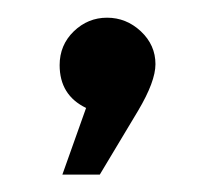

<svg xmlns="http://www.w3.org/2000/svg" viewBox="-20 -121 243 217"><path d="M101 -101Q122.7 -101 139.2 -85.6Q155.7 -70.1 155.7 -48.5Q155.7 -28.9 136.1 4.1L92.8 76.3H50.5L77.3 1Q47.4 -13.4 47.4 -47.4Q47.4 -70.1 63.4 -85.6Q79.4 -101 101 -101Z"/></svg>

Font: NATS
Style: Regular
Weight: 400
Designer: Purushoth Kumar Guthula
Foundry: Silicon Andhra, USA.
Version: Version 1.0.4; ttfautohint (v1.2.25-373a) -l 7 -r 28 -G 50 -